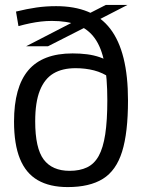

<svg xmlns="http://www.w3.org/2000/svg" viewBox="-20 -750 578 780"><path d="M429 -433Q397 -455 362 -464Q327 -473 287 -473Q233 -473 197 -451.5Q161 -430 142 -382.5Q123 -335 123 -257Q123 -148 157.5 -102Q192 -56 263 -56Q304 -56 333.5 -70Q363 -84 381 -116.5Q399 -149 407.5 -204.5Q416 -260 416 -343Q416 -434 404 -495.5Q392 -557 365 -594.5Q338 -632 295 -648.5Q252 -665 191 -665Q168 -665 146.5 -662.5Q125 -660 103 -655.5Q81 -651 55 -644L45 -703Q90 -714 128 -719.5Q166 -725 208 -725Q282 -725 337 -702.5Q392 -680 428 -633Q464 -586 482 -513.5Q500 -441 500 -342Q500 -211 476 -134Q452 -57 398 -23.5Q344 10 255 10Q182 10 133.5 -18Q85 -46 61 -105Q37 -164 37 -256Q37 -396 95 -464.5Q153 -533 275 -533Q306 -533 333.5 -529.5Q361 -526 385.5 -517.5Q410 -509 432 -494ZM175 -562H86L311 -678L316 -682L410 -730H498L360 -659L354 -653Z"/></svg>

Font: Georama ExtraCondensed Thin
Style: Regular
Weight: 400
Version: Version 1.001